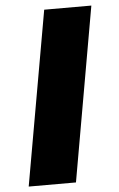

<svg xmlns="http://www.w3.org/2000/svg" viewBox="-55 -824 535 862"><g transform="rotate(-5 212.5 -392.5)"><path d="M39 0 177.5 -785H390L252 0Z"/></g></svg>

Font: Anybody UltraExpanded Regular
Style: Bold Italic
Weight: 700
Width: 9
Italic angle: -10°
Designer: Tyler Finck
Foundry: Etcetera Type Company
Version: Version 1.010; ttfautohint (v1.8.3) -l 8 -r 50 -G 200 -x 14 